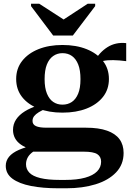

<svg xmlns="http://www.w3.org/2000/svg" viewBox="-20 -770 710 1033"><path d="M266 -579H372L492 -737V-750H452L287 -642H358L191 -750H147V-737ZM659 -441Q620 -446 589 -446.5Q558 -447 534.5 -442Q511 -437 494 -422L484 -438Q500 -463 518.5 -483Q537 -503 558.5 -516.5Q580 -530 605 -535.5Q630 -541 659 -538ZM316 -164Q243 -164 186.5 -186Q130 -208 98.5 -248.5Q67 -289 67 -345Q67 -401 99 -442Q131 -483 187 -505.5Q243 -528 316 -528Q390 -528 446 -505.5Q502 -483 534 -442Q566 -401 566 -345Q566 -289 534 -248.5Q502 -208 446 -186Q390 -164 316 -164ZM316 -207Q345 -207 366.5 -221.5Q388 -236 400.5 -266Q413 -296 413 -344Q413 -392 401 -422.5Q389 -453 367.5 -468.5Q346 -484 316 -484Q288 -484 266 -468.5Q244 -453 232 -422.5Q220 -392 220 -344Q220 -297 232.5 -266.5Q245 -236 266.5 -221.5Q288 -207 316 -207ZM293 243Q210 243 146.5 230.5Q83 218 47 191.5Q11 165 11 122Q11 95 28.5 73.5Q46 52 82.5 36Q119 20 176 9L193 29Q166 39 150 52.5Q134 66 127 81.5Q120 97 120 114Q120 140 138 159Q156 178 196.5 188Q237 198 302 198H331Q395 198 438 186Q481 174 502.5 152Q524 130 524 100Q524 73 503.5 59.5Q483 46 430 46H146V34Q114 23 92.5 8Q71 -7 60.5 -27Q50 -47 50 -71Q50 -102 66.5 -127Q83 -152 113.5 -171Q144 -190 186 -203L230 -186Q206 -177 189 -166.5Q172 -156 163.5 -145Q155 -134 155 -119Q155 -100 173.5 -91.5Q192 -83 230 -83H442Q511 -83 556 -67Q601 -51 623 -21Q645 9 645 53Q645 115 604.5 157.5Q564 200 494.5 221.5Q425 243 337 243Z"/></svg>

Font: Roboto Serif 120pt Expanded SemiBold
Style: Regular
Weight: 600
Width: 7
Designer: Greg Gazdowicz
Foundry: Commercial Type
Version: Version 1.008